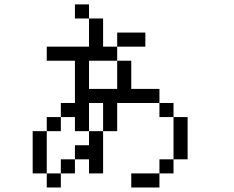

<svg xmlns="http://www.w3.org/2000/svg" viewBox="-20 -832 1040 852"><path d="M375 -750H312.5V-812.5H375ZM125 -250H187.5V-62.5H125ZM187.5 -62.5H250V0H187.5ZM187.5 -312.5H250V-250H187.5ZM187.5 -625H375V-750H437.5V-625H500V-562.5H375V-437.5H500V-562.5H562.5V-437.5H687.5V-375H500V-250H437.5V-375H375V-250H312.5V-312.5H250V-375H312.5V-562.5H187.5ZM250 -125H312.5V-62.5H250ZM312.5 -187.5H375V-250H437.5V-62.5H375V-125H312.5ZM500 -687.5H625V-625H500ZM562.5 -62.5H687.5V0H562.5ZM687.5 -125H750V-62.5H687.5ZM687.5 -375H750V-312.5H687.5ZM750 -312.5H812.5V-125H750Z"/></svg>

Font: 寒蝉点阵体 16px
Style: Regular
Weight: 400
Designer: Designed by Warren2060
Foundry: ChillType
Version: Version 1.000